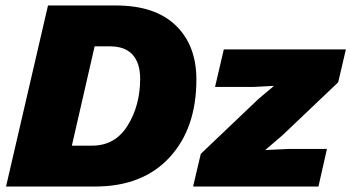

<svg xmlns="http://www.w3.org/2000/svg" viewBox="-20 -680 1281 700"><path d="M2 0 155 -660H403Q545 -660 620.5 -587.5Q696 -515 696 -390Q696 -212 598 -106Q500 0 327 0ZM242 -149H316Q400 -149 445.5 -222.5Q491 -296 491 -393Q491 -450 463.5 -480.5Q436 -511 381 -511H325ZM684 0 712 -119 922 -319 979 -367 904 -363H764L796 -500H1241L1213 -380L1010 -187L947 -133L1034 -137H1172L1141 0Z"/></svg>

Font: Elaine Sans ExtraBold
Style: Italic
Weight: 800
Italic angle: -13°
Designer: Wei Huang
Foundry: Wei Huang
Version: Version 2.001;December 24, 2019;FontCreator 12.0.0.2547 64-b